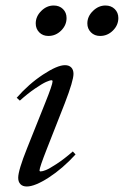

<svg xmlns="http://www.w3.org/2000/svg" viewBox="-20 -659 445 690"><path d="M339.8 -529.8Q319.8 -529.8 306.9 -542.7Q293.9 -555.7 293.9 -574.7Q293.9 -600.1 314 -619.6Q334 -639.2 358.9 -639.2Q379.4 -639.2 392.3 -626.5Q405.3 -613.8 405.3 -594.2Q405.3 -568.4 385.7 -549.1Q366.2 -529.8 339.8 -529.8ZM153.8 -529.8Q133.8 -529.8 121.1 -542.7Q108.4 -555.7 108.4 -574.7Q108.4 -600.1 128.2 -619.6Q147.9 -639.2 172.9 -639.2Q193.4 -639.2 206.3 -626.5Q219.2 -613.8 219.2 -594.2Q219.2 -568.4 199.7 -549.1Q180.2 -529.8 153.8 -529.8ZM76.2 11.2Q61.5 11.2 53.5 2.9Q45.4 -5.4 45.4 -20Q45.4 -46.9 77.6 -127L142.6 -289.6Q168.9 -355 168.9 -366.7Q168.9 -370.6 165 -370.6Q159.2 -370.6 145.5 -364.5Q131.8 -358.4 105.7 -340.6Q79.6 -322.8 51.3 -297.4L40 -307.6Q83 -356.9 134.5 -390.9Q186 -424.8 213.4 -424.8Q228 -424.8 236.1 -416.5Q244.1 -408.2 244.1 -393.6Q244.1 -368.7 212.9 -288.1L148.4 -124Q122.1 -57.1 122.1 -46.9Q122.1 -43 126 -43Q132.8 -43 145 -47.9Q157.2 -52.7 183.8 -70.1Q210.4 -87.4 241.7 -114.7L251.5 -104Q205.1 -53.2 155.3 -21Q105.5 11.2 76.2 11.2Z"/></svg>

Font: Elstob 18pt
Style: Italic
Weight: 400
Italic angle: -20°
Designer: Peter S. Baker
Version: Version 1.015